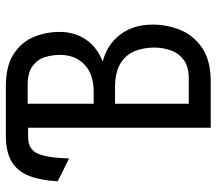

<svg xmlns="http://www.w3.org/2000/svg" viewBox="-62 -678 740 656"><g transform="rotate(-90 308.0 -350.0)"><path d="M199.5 0V-624H167.5Q126.5 -624 111.8 -592.2Q97 -560.5 94.5 -484L16.5 -523Q20 -584 36.2 -623.2Q52.5 -662.5 85.5 -681.2Q118.5 -700 172.5 -700H340.5Q411 -700 451.8 -673.2Q492.5 -646.5 509.8 -604.5Q527 -562.5 527 -516.5Q527 -465 500.8 -426.5Q474.5 -388 425.5 -369Q483 -354.5 517.5 -309.8Q552 -265 552 -197.5Q552 -150 534 -104.8Q516 -59.5 473 -29.8Q430 0 356.5 0ZM281.5 -75H367Q408 -75 431.2 -92.2Q454.5 -109.5 464 -136.8Q473.5 -164 473.5 -193.5Q473.5 -228 461.8 -258.5Q450 -289 420 -308Q390 -327 335 -327H281.5ZM281.5 -400H323.5Q382.5 -400 415.5 -431.5Q448.5 -463 448.5 -515.5Q448.5 -542 440.5 -567.2Q432.5 -592.5 410 -609Q387.5 -625.5 345.5 -625.5H281.5Z"/></g></svg>

Font: Overpass Mono
Style: Regular
Weight: 400
Designer: Delve Withrington, Dave Bailey
Foundry: Delve Fonts LLC
Version: Version 4.000